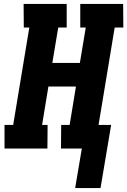

<svg xmlns="http://www.w3.org/2000/svg" viewBox="-20 -755 647 976"><path d="M362 201 396 0H290L291 -120H334L366 -315H226L194 -120H222L221 0H3V-120H47L129 -615H101L100 -735H319V-615H276L246 -435H386L416 -615H388V-735H606L607 -615H563L481 -120H545L491 201Z"/></svg>

Font: Iosevka Etoile Heavy
Style: Italic
Weight: 900
Italic angle: -9°
Designer: Belleve Invis
Foundry: Belleve Invis
Version: Version 22.1.2; ttfautohint (v1.8.4)